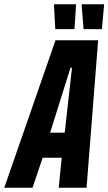

<svg xmlns="http://www.w3.org/2000/svg" viewBox="-65 -876 506 896"><path d="M-45 0 194 -688H393L339 0H209L223 -140H134L87 0ZM169 -257H237L271 -560H264ZM281 -740H193L187 -851L188 -856H290L283 -745ZM410 -740H325L316 -851L317 -856H421L411 -745Z"/></svg>

Font: Saira ExtraCondensed ExtraBold
Style: Italic
Weight: 800
Width: 2
Italic angle: -12°
Designer: Hector Gatti with collaboration of the Omnibus-Type team
Foundry: Omnibus-Type
Version: Version 1.101